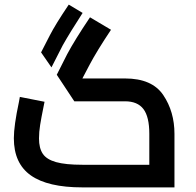

<svg xmlns="http://www.w3.org/2000/svg" viewBox="-20 -812 849 832"><path d="M203 -520 158 -585 196 -659Q220 -706 278 -792L338 -756Q283 -671 252 -616ZM736 -232V0H337Q187 0 113.5 -52Q40 -104 40 -213Q40 -267 62 -370L66 -392L173 -371L168 -346Q159 -302 154 -271Q149 -240 149 -212Q149 -170 165.5 -145.5Q182 -121 223 -109.5Q264 -98 337 -98H627V-232Q627 -306 601.5 -339.5Q576 -373 522 -373H302L226 -488L271 -577Q304 -639 370 -737L461 -683Q399 -590 368 -531L337 -472H522Q639 -472 687.5 -400Q736 -328 736 -232Z"/></svg>

Font: Cairo SemiBold
Style: Regular
Weight: 600
Designer: Mohamed Gaber, Accademia di Belle Arti di Urbino and others
Foundry: Kief Type Foundry, Accademia di Belle Arti di Urbino and others
Version: Version 3.011